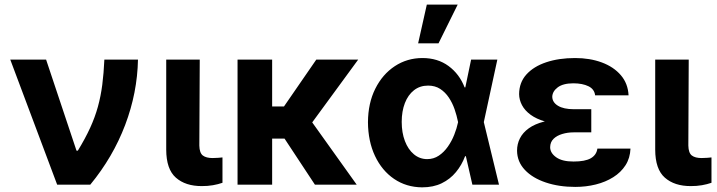

<svg xmlns="http://www.w3.org/2000/svg" viewBox="-20 -806 3130 838"><path d="M229.5 0 24.8 -545.9H181.2L313.9 -148.4H319.7Q352.1 -201.4 373.4 -247.9Q394.7 -294.4 407.3 -340.2Q419.9 -386 426.4 -436.1Q432.8 -486.1 435.5 -545.9H582.2Q579.5 -401.3 526.3 -260.7Q473.1 -120.2 374 0Z M705.5 -545.9H851.8L850 -170.5Q850.8 -138.3 865.4 -127.2Q880 -116.2 907.8 -116.2Q922 -116.2 932.3 -117.2Q942.7 -118.2 951 -118.9V-8.2Q932.3 -1.6 909.3 2.4Q886.2 6.4 860.9 6.2Q789.6 6.4 747.6 -30.6Q705.6 -67.6 705.5 -152.9Z M1167.8 -545.9V0H1016.8V-545.9ZM1543.4 -545.9 1291 -201.2H1141.6L1129.9 -341.4H1219.5L1360.5 -545.9ZM1354.5 0 1210 -219.1 1326.2 -294.9 1536.9 0Z M1822 11.7Q1753.3 11 1700.1 -25.1Q1646.9 -61.3 1616.7 -125.3Q1586.5 -189.4 1586 -272.5Q1586.5 -355.9 1618 -418.8Q1649.4 -481.8 1703.3 -517.3Q1757.1 -552.7 1823.9 -552.7Q1890.3 -552.7 1937.8 -517.8Q1985.3 -482.8 2007.9 -424.4H2054L2091.3 -274.4L2157.9 0H2041.7L1979 -274.4Q1973.6 -301.5 1964.1 -329.2Q1954.5 -356.8 1939 -380.1Q1923.5 -403.3 1901.3 -417.9Q1879 -432.4 1848.5 -432.4Q1812.6 -432.4 1786.8 -412.1Q1760.9 -391.7 1747.1 -356Q1733.3 -320.3 1733.3 -273.8Q1733.3 -227.1 1747.3 -190.3Q1761.3 -153.6 1786.4 -132.7Q1811.4 -111.7 1844.2 -111.5Q1872.7 -111.5 1895.2 -126.6Q1917.7 -141.7 1934.6 -165.8Q1951.6 -189.9 1962.6 -217.9Q1973.7 -245.8 1979 -271.5L2036.2 -545.9H2150.7L2091.3 -271.5L2054 -124.2H2009.9Q1995.4 -85.5 1970 -54.8Q1944.6 -24 1908 -6.2Q1871.4 11.7 1822 11.7ZM1805 -617 1842.9 -785.9H1977.6L1894 -617Z M2451.2 -285.9H2560.7V-228.3H2484Q2457.4 -228.3 2433.9 -221.2Q2410.4 -214.2 2395.9 -200Q2381.5 -185.8 2381.2 -163.5Q2381.3 -138.1 2407.6 -119.5Q2433.8 -100.9 2483 -101Q2533.5 -100.9 2558.5 -115.2Q2583.5 -129.6 2587.3 -157.4H2731.8Q2730.2 -116.2 2710.2 -84.9Q2690.1 -53.6 2656.6 -32.6Q2623.1 -11.5 2580.6 -0.9Q2538 9.8 2490.8 9.8Q2419.4 9.8 2361.9 -9.6Q2304.3 -28.9 2270.8 -64.5Q2237.2 -100 2236.7 -148.6Q2236.7 -177.6 2249.4 -202.5Q2262 -227.3 2287.9 -246Q2313.9 -264.7 2354.4 -275.3Q2395 -285.9 2451.2 -285.9ZM2560.7 -264.6H2451.2Q2398.6 -264.6 2359.9 -275.6Q2321.2 -286.5 2295.9 -305.1Q2270.7 -323.6 2258.3 -347Q2246 -370.4 2245.7 -395.1Q2246 -445.9 2277.5 -480.9Q2309.1 -515.9 2364.2 -534.3Q2419.2 -552.7 2490 -552.7Q2554.6 -552.7 2606.5 -533.5Q2658.4 -514.3 2689.7 -477.8Q2721 -441.4 2723.4 -389.8H2577.5Q2574.3 -416.9 2548.5 -429.5Q2522.7 -442.2 2482.4 -442.4Q2437.4 -442.2 2414.2 -424.7Q2391 -407.1 2390.4 -383.4Q2391 -359.1 2415.5 -344.3Q2439.9 -329.5 2484 -329.3H2560.7Z M2839.7 -545.9H2986L2984.3 -170.5Q2985.1 -138.3 2999.7 -127.2Q3014.3 -116.2 3042.1 -116.2Q3056.2 -116.2 3066.6 -117.2Q3077 -118.2 3085.3 -118.9V-8.2Q3066.6 -1.6 3043.6 2.4Q3020.5 6.4 2995.2 6.2Q2923.8 6.4 2881.8 -30.6Q2839.8 -67.6 2839.7 -152.9Z"/></svg>

Font: GitLab Sans
Style: Regular
Weight: 400
Designer: Rasmus Andersson
Foundry: Modifications by GitLab B.V., manufactured by rsms
Version: Version 4.000;git-c8fb6b7